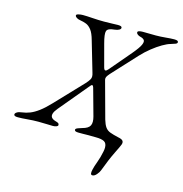

<svg xmlns="http://www.w3.org/2000/svg" viewBox="-185 -769 1042 1096"><g transform="rotate(15 336.5 -220.5)"><path d="M459 215Q450 215 449 206Q448 197 451 184.5Q454 172 457 162Q463 145 468 130Q473 115 477 102Q482 83 485 68.5Q488 54 488 44Q488 18 472 9Q456 0 421 0Q397 -1 378 -0.5Q359 0 345 0Q331 0 320 0Q308 0 302 -2.5Q296 -5 296 -11Q296 -18 310 -23Q324 -28 334 -31Q369 -40 378 -59Q387 -78 378 -111L334 -270Q331 -281 326 -282Q321 -283 315 -275L169 -100Q153 -81 149 -67Q145 -53 151.5 -44Q158 -35 174 -30Q189 -26 193.5 -22.5Q198 -19 198 -12Q198 -6 189 -2.5Q180 1 168 1Q155 1 131 0Q107 -1 82 -1Q51 -1 18.5 2Q-14 5 -37 5Q-49 5 -55 2.5Q-61 0 -61 -6Q-61 -13 -51 -19.5Q-41 -26 -23 -28Q1 -31 24 -40Q47 -49 74 -69Q101 -89 134 -124L286 -284Q300 -299 308 -313Q316 -327 308 -351L256 -529Q245 -569 230.5 -587.5Q216 -606 199.5 -612.5Q183 -619 164 -622Q150 -624 141 -630Q132 -636 132 -643Q132 -649 145 -652Q158 -655 170 -655Q193 -655 227.5 -652.5Q262 -650 296 -650Q324 -650 344.5 -651Q365 -652 378 -652Q390 -652 396 -649.5Q402 -647 402 -641Q402 -634 392.5 -628.5Q383 -623 365 -621Q327 -618 321 -600.5Q315 -583 330 -528L365 -397Q369 -383 375.5 -382.5Q382 -382 392 -394L499 -520Q531 -558 540 -578Q549 -598 542.5 -607Q536 -616 519 -620Q510 -622 502.5 -627.5Q495 -633 495 -640Q495 -646 504 -648.5Q513 -651 525 -651Q542 -651 561.5 -650.5Q581 -650 602 -650Q629 -650 660 -653Q691 -656 710 -656Q722 -656 728 -653.5Q734 -651 734 -645Q734 -638 724 -634Q714 -630 697 -625Q678 -620 650.5 -604Q623 -588 593.5 -564.5Q564 -541 538 -513L406 -370Q393 -355 389.5 -347.5Q386 -340 388 -331L448 -111Q456 -84 466.5 -69Q477 -54 495.5 -47Q514 -40 545 -33Q567 -29 573.5 -20.5Q580 -12 575 2Q572 11 549 57.5Q526 104 500 174Q496 186 483.5 200.5Q471 215 459 215Z"/></g></svg>

Font: EB Garamond
Style: Italic
Weight: 400
Italic angle: -17.2°
Designer: Georg Duffner and Octavio Pardo
Foundry: Georg Duffner
Version: Version 1.001